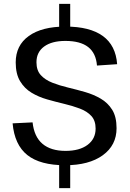

<svg xmlns="http://www.w3.org/2000/svg" viewBox="-20 -845 669 990"><path d="M285 -19H342V125H285ZM285 -825H342V-680H285ZM316 7Q187 7 121 -45.5Q55 -98 45 -209L148 -214Q156 -140 199 -103.5Q242 -67 318 -67Q390 -67 431.5 -98Q473 -129 473 -182Q473 -223 451 -247Q429 -271 392 -285Q355 -299 311 -309.5Q267 -320 223 -332.5Q179 -345 142.5 -367Q106 -389 83.5 -426.5Q61 -464 61 -523Q61 -611 128.5 -659.5Q196 -708 318 -708Q443 -708 510 -659.5Q577 -611 584 -514L480 -507Q475 -571 434.5 -602.5Q394 -634 317 -634Q247 -634 207.5 -605Q168 -576 168 -524Q168 -482 190.5 -457.5Q213 -433 250 -418.5Q287 -404 331 -393.5Q375 -383 418.5 -370.5Q462 -358 499 -336.5Q536 -315 558.5 -279Q581 -243 581 -184Q581 -96 510 -44.5Q439 7 316 7Z"/></svg>

Font: Pathway Extreme 28pt Medium
Style: Regular
Weight: 500
Designer: Eduardo Rodriguez Tunni
Foundry: Eduardo Rodriguez Tunni
Version: Version 1.001;gftools[0.9.26]